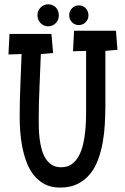

<svg xmlns="http://www.w3.org/2000/svg" viewBox="-20 -848 579 886"><path d="M522 -618.2 466.3 -613.3V-352.5Q465.8 -315.9 463.6 -274.2Q461.4 -232.4 454.1 -191.4Q446.8 -150.4 433.1 -112.5Q419.4 -74.7 396.2 -45.9Q373 -17.1 339.1 0.2Q305.2 17.6 257.3 17.6Q216.3 17.6 186.5 2Q156.7 -13.7 136 -39.8Q115.2 -65.9 102.5 -99.9Q89.8 -133.8 82.8 -170.2Q75.7 -206.5 73.2 -242.7Q70.8 -278.8 70.8 -309.6Q70.8 -381.8 74 -453.9Q77.1 -525.9 79.6 -598.6L19 -596.7L23.9 -691.4H217.3L225.1 -603.5L168.5 -598.6Q166 -523.4 162.4 -448.7Q158.7 -374 158.7 -298.8Q158.7 -280.8 159.2 -257.6Q159.7 -234.4 162.6 -209.5Q165.5 -184.6 171.9 -160.6Q178.2 -136.7 189.7 -117.9Q201.2 -99.1 218.8 -87.6Q236.3 -76.2 262.2 -76.2Q291.5 -76.2 311.5 -90.8Q331.5 -105.5 344.2 -129.4Q356.9 -153.3 363.8 -183.6Q370.6 -213.9 373.5 -244.6Q376.5 -275.4 377 -304.4Q377.4 -333.5 377.4 -354.5V-613.3L316.9 -611.3L321.8 -706.1H515.1ZM388.2 -777.3Q388.2 -758.3 375.2 -745.4Q362.3 -732.4 343.3 -732.4Q324.2 -732.4 311.8 -745.6Q299.3 -758.8 299.3 -777.3Q299.3 -796.4 312.3 -809.8Q325.2 -823.2 344.2 -823.2Q363.3 -823.2 375.7 -809.8Q388.2 -796.4 388.2 -777.3ZM251.5 -777.3Q251.5 -755.9 237.3 -741.2Q223.1 -726.6 201.7 -726.6Q191.4 -726.6 182.4 -730.7Q173.3 -734.9 166.7 -741.9Q160.2 -749 156.5 -758.3Q152.8 -767.6 152.8 -777.3Q152.8 -798.8 167.5 -813.5Q182.1 -828.1 203.6 -828.1Q214.4 -828.1 223.1 -824Q231.9 -819.8 238.3 -813Q244.6 -806.2 248 -796.9Q251.5 -787.6 251.5 -777.3Z"/></svg>

Font: Maiden Orange
Style: Regular
Weight: 400
Designer: Astigmatic (AOETI)
Foundry: Astigmatic (AOETI)
Version: Version 1.001